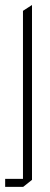

<svg xmlns="http://www.w3.org/2000/svg" viewBox="-39 -524 194 744"><path d="M-19 200V169H50V-482L84 -504H85V173L51 200Z"/></svg>

Font: Foldit Thin ExtraLight
Style: Regular
Weight: 250
Version: Version 1.003